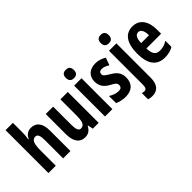

<svg xmlns="http://www.w3.org/2000/svg" viewBox="-43 -1464 2406 2406"><g transform="rotate(-45 1160.5 -261.0)"><path d="M186 -591V-760H56V0H186V-263C186 -385 204 -440 263 -440C300 -440 316 -404 316 -324V0H446V-362C446 -487 396 -557 302 -557C246 -557 205 -529 184 -477H176C183 -513 186 -552 186 -591Z M946 -547H815V-269C815 -164 802 -106 738 -106C701 -106 686 -147 686 -229V-547H555V-191C555 -65 603 10 700 10C756 10 796 -17 821 -70H828L843 0H946Z M1124 -762C1076 -762 1053 -737 1053 -687C1053 -639 1078 -614 1124 -614C1171 -614 1195 -639 1195 -687C1195 -736 1173 -762 1124 -762ZM1189 -547H1058V0H1189Z M1593 -160C1593 -244 1547 -289 1480 -328C1413 -369 1400 -380 1400 -408C1400 -435 1417 -451 1449 -451C1485 -451 1520 -435 1551 -414L1587 -514C1541 -542 1495 -557 1442 -557C1338 -557 1274 -498 1274 -402C1274 -322 1313 -272 1381 -235C1451 -199 1463 -181 1463 -153C1463 -120 1443 -103 1407 -103C1359 -103 1310 -123 1275 -147V-21C1318 0 1366 10 1418 10C1528 10 1593 -49 1593 -160Z M1671 -687C1671 -639 1696 -614 1742 -614C1789 -614 1813 -639 1813 -687C1813 -736 1791 -762 1742 -762C1694 -762 1671 -737 1671 -687ZM1662 240C1754 239 1807 183 1807 59V-547H1676V52C1676 102 1663 126 1633 126C1620 126 1606 123 1592 118V229C1614 237 1638 240 1662 240Z M2098 -556C1968 -556 1900 -454 1900 -270C1900 -97 1963 10 2114 10C2171 10 2220 -2 2264 -28V-136C2217 -107 2179 -96 2132 -96C2062 -96 2029 -140 2028 -236H2289V-310C2289 -460 2221 -556 2098 -556ZM2100 -454C2144 -454 2168 -407 2168 -330H2029C2031 -418 2058 -454 2100 -454Z"/></g></svg>

Font: Noto Sans Hebrew ExtraCondensed
Style: Bold
Weight: 700
Width: 2
Designer: Monotype Design Team
Foundry: Monotype Imaging Inc.
Version: Version 2.004